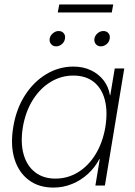

<svg xmlns="http://www.w3.org/2000/svg" viewBox="-20 -828 602 857"><path d="M218.3 9.3Q152.8 9.3 107.9 -24.7Q63 -58.6 44.4 -119.4Q25.9 -180.2 39.1 -260.7Q52.2 -341.3 91.1 -402.1Q129.9 -462.9 186.3 -496.8Q242.7 -530.8 307.6 -530.8Q352.1 -530.8 386.7 -513.9Q421.4 -497.1 443.1 -468.5Q464.8 -439.9 470.7 -402.8H472.2L492.2 -522.5H534.7L448.2 0H405.8L425.3 -117.7H423.3Q404.3 -81.1 373 -52.2Q341.8 -23.4 302.2 -7.1Q262.7 9.3 218.3 9.3ZM227.1 -30.8Q282.7 -30.8 329.1 -59.6Q375.5 -88.4 407 -140.1Q438.5 -191.9 450.2 -260.7Q461.4 -330.1 448 -381.8Q434.6 -433.6 398.7 -462.2Q362.8 -490.7 307.1 -490.7Q253.4 -490.7 206.5 -462.6Q159.7 -434.6 127 -382.8Q94.2 -331.1 82 -260.7Q70.8 -190.9 85.4 -139.2Q100.1 -87.4 136.7 -59.1Q173.3 -30.8 227.1 -30.8ZM430.2 -621.1Q416 -621.1 407.7 -631.1Q399.4 -641.1 401.4 -655.3Q403.8 -669.4 415.5 -679.4Q427.2 -689.5 441.4 -689.5Q456.1 -689.5 464.1 -679.7Q472.2 -669.9 469.7 -655.8Q467.8 -641.1 456.1 -631.1Q444.3 -621.1 430.2 -621.1ZM230.5 -621.1Q216.3 -621.1 208 -631.1Q199.7 -641.1 201.7 -655.3Q204.1 -669.4 216.1 -679.4Q228 -689.5 241.7 -689.5Q256.3 -689.5 264.4 -679.7Q272.5 -669.9 270 -655.8Q268.1 -641.1 256.3 -631.1Q244.6 -621.1 230.5 -621.1ZM485.4 -808.1 479 -772.5H237.8L244.6 -808.1Z"/></svg>

Font: Inter 28pt ExtraLight
Style: Italic
Weight: 250
Italic angle: -9.3988°
Designer: Rasmus Andersson
Foundry: rsms
Version: Version 4.001;git-66647c0bb